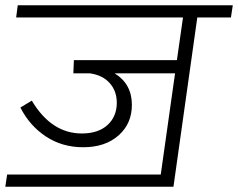

<svg xmlns="http://www.w3.org/2000/svg" viewBox="-24 -705 899 725"><path d="M848 -639H721L631 0H-4L3 -46H583L637 -428H409Q474 -388 474 -309Q474 -238 423.5 -193.5Q373 -149 290 -149Q211 -149 149.5 -189.5Q88 -230 53 -299L96 -325Q170 -201 285 -201Q347 -201 382 -233Q417 -265 417 -317Q417 -361 390.5 -391Q364 -421 316 -428H253L255 -478H644L667 -639H37L43 -685H855Z"/></svg>

Font: FiraGO Light
Style: Italic
Weight: 300
Italic angle: -8°
Designer: bBox Type GmbH
Foundry: bBox Type GmbH
Version: Version 1.001